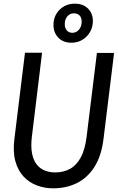

<svg xmlns="http://www.w3.org/2000/svg" viewBox="-20 -1015 641 1045"><path d="M269 10Q222.5 10 180.8 -5.8Q139 -21.5 108.2 -54.2Q77.5 -87 63.5 -138.2Q49.5 -189.5 58.5 -260L116 -728H209L153.5 -271.5Q147 -217 154.5 -179.5Q162 -142 180 -119.5Q198 -97 224 -86.8Q250 -76.5 280 -76.5Q325.5 -76.5 361 -96Q396.5 -115.5 419.8 -158.5Q443 -201.5 451.5 -271.5L507.5 -727H601L543.5 -260Q532 -166 493.8 -106.2Q455.5 -46.5 397.8 -18.2Q340 10 269 10ZM369 -782.5Q323.5 -782.5 297.2 -810.2Q271 -838 271 -879Q271 -928.5 304.2 -961.8Q337.5 -995 387.5 -995Q432 -995 458.8 -968.5Q485.5 -942 485.5 -900.5Q485.5 -867.5 470 -840.8Q454.5 -814 428.2 -798.2Q402 -782.5 369 -782.5ZM373.5 -836.5Q395.5 -836.5 410 -853.8Q424.5 -871 424.5 -897Q424.5 -919.5 412.8 -931Q401 -942.5 382.5 -942.5Q360.5 -942.5 346.5 -926Q332.5 -909.5 332.5 -883Q332.5 -861.5 344 -849Q355.5 -836.5 373.5 -836.5Z"/></svg>

Font: Spline Sans Mono
Style: Italic
Weight: 400
Italic angle: -4°
Monospace: yes
Designer: Eben Sorkin, Mirko Velimirovic
Foundry: Sorkin Type
Version: Version 1.004